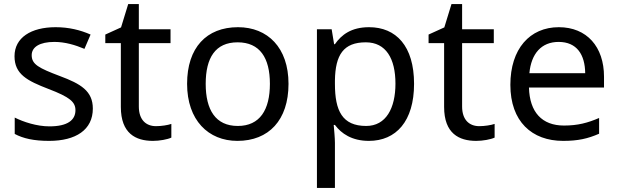

<svg xmlns="http://www.w3.org/2000/svg" viewBox="-20 -679 3025 939"><path d="M434 -148C434 -234 375 -269 273 -307C170 -346 135 -364 135 -409C135 -449 174 -474 246 -474C298 -474 348 -459 393 -440L423 -510C373 -532 317 -546 252 -546C132 -546 51 -495 51 -404C51 -316 113 -284 217 -244C322 -204 349 -180 349 -140C349 -92 311 -61 222 -61C159 -61 94 -83 52 -104V-24C93 -2 145 10 220 10C351 10 434 -44 434 -148Z M743 -62C694 -62 659 -93 659 -158V-468H814V-536H659V-659H607L572 -545L495 -510V-468H571V-156C571 -26 644 10 728 10C760 10 799 3 818 -6V-73C801 -67 769 -62 743 -62Z M1391 -269C1391 -446 1289 -546 1144 -546C990 -546 895 -446 895 -269C895 -91 999 10 1141 10C1294 10 1391 -91 1391 -269ZM986 -269C986 -396 1033 -472 1142 -472C1251 -472 1300 -396 1300 -269C1300 -142 1251 -63 1143 -63C1034 -63 986 -142 986 -269Z M1785 -546C1698 -546 1650 -509 1618 -463H1614L1602 -536H1530V240H1618V20C1618 -5 1614 -45 1612 -68H1618C1649 -26 1701 10 1784 10C1917 10 2005 -86 2005 -269C2005 -454 1917 -546 1785 -546ZM1769 -472C1868 -472 1914 -392 1914 -270C1914 -150 1868 -63 1771 -63C1654 -63 1618 -137 1618 -269V-286C1620 -411 1660 -472 1769 -472Z M2324 -62C2275 -62 2240 -93 2240 -158V-468H2395V-536H2240V-659H2188L2153 -545L2076 -510V-468H2152V-156C2152 -26 2225 10 2309 10C2341 10 2380 3 2399 -6V-73C2382 -67 2350 -62 2324 -62Z M2713 -546C2571 -546 2476 -440 2476 -264C2476 -85 2581 10 2734 10C2807 10 2855 -1 2910 -25V-102C2854 -78 2806 -65 2738 -65C2631 -65 2570 -130 2567 -251H2934V-304C2934 -450 2850 -546 2713 -546ZM2712 -474C2801 -474 2841 -412 2842 -321H2569C2578 -417 2628 -474 2712 -474Z"/></svg>

Font: Noto Sans Sunuwar
Style: Regular
Weight: 400
Designer: Anshuman Pandey
Foundry: Jamra Patel LLC
Version: Version 1.000